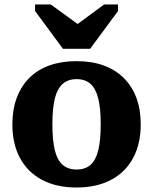

<svg xmlns="http://www.w3.org/2000/svg" viewBox="-20 -822 681 854"><path d="M260 -605H381L505 -773V-802H443L283 -684L367 -685L206 -802H136V-773ZM606 -269Q606 -182 572 -119Q538 -56 474 -22Q410 12 320 12Q231 12 167 -22Q103 -56 69 -119Q35 -182 35 -269Q35 -335 54.5 -387Q74 -439 110.5 -475.5Q147 -512 200 -531Q253 -550 320 -550Q388 -550 440.5 -531Q493 -512 530 -475.5Q567 -439 586.5 -387Q606 -335 606 -269ZM213 -269Q213 -198 224 -153.5Q235 -109 259 -88.5Q283 -68 320 -68Q359 -68 382.5 -88.5Q406 -109 417 -153.5Q428 -198 428 -269Q428 -340 417 -384Q406 -428 382.5 -449Q359 -470 320 -470Q283 -470 259 -449Q235 -428 224 -384Q213 -340 213 -269Z"/></svg>

Font: Roboto Serif SemiCondensed
Style: Bold
Weight: 700
Width: 4
Designer: Greg Gazdowicz
Foundry: Commercial Type
Version: Version 1.007